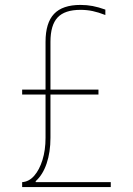

<svg xmlns="http://www.w3.org/2000/svg" viewBox="-20 -760 540 780"><path d="M70 -20Q98 -22 119 -46Q140 -70 152.5 -110Q165 -150 165 -200V-590Q165 -667 199.5 -703.5Q234 -740 307 -740Q333 -740 356.5 -735.5Q380 -731 408 -721V-699Q380 -710 356.5 -715Q333 -720 307 -720Q243 -720 214 -689Q185 -658 185 -590V-200Q185 -142 169.5 -96Q154 -50 125 -24V-20H430V0H70ZM70 -376V-396H380V-376Z"/></svg>

Font: M PLUS 1 Code Thin
Style: Regular
Weight: 250
Designer: Coji Morishita
Foundry: UNDERFOREST DESIGN
Version: Version 1.002